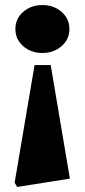

<svg xmlns="http://www.w3.org/2000/svg" viewBox="-20 -531 335 761"><path d="M181 -273 257 177 48 210 38 193 117 -273ZM148 -511Q193 -511 224 -484Q255 -457 255 -416Q255 -375 224 -348Q193 -321 148 -321Q103 -321 72 -348Q41 -375 41 -416Q41 -457 72 -484Q103 -511 148 -511Z"/></svg>

Font: Platypi Light
Style: Bold
Weight: 700
Version: Version 1.200